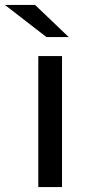

<svg xmlns="http://www.w3.org/2000/svg" viewBox="-64 -757 363 777"><path d="M91 -530V0H187V-530ZM-44 -737 124 -607H214L78 -737Z"/></svg>

Font: ICO Headline
Style: Regular
Weight: 500
Designer: Julieta Ulanovsky
Foundry: Julieta Ulanovsky
Version: Version 7.200